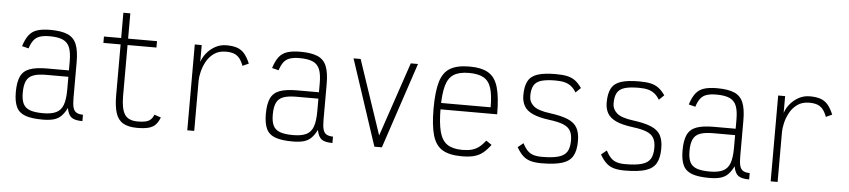

<svg xmlns="http://www.w3.org/2000/svg" viewBox="-46 -1082 6091 1377"><g transform="rotate(5 3000.0 -393.0)"><path d="M284 14Q205 14 159.5 -2.5Q114 -19 95 -58.5Q76 -98 76 -166Q76 -238 95 -279Q114 -320 159.5 -337Q205 -354 284 -354H442V-419Q442 -483 427.5 -519Q413 -555 378.5 -570.5Q344 -586 284 -586Q241 -586 213.5 -577Q186 -568 169 -546Q152 -524 140 -486L92 -498Q108 -549 130.5 -578.5Q153 -608 190 -620Q227 -632 284 -632Q363 -632 408.5 -612.5Q454 -593 473 -546.5Q492 -500 492 -419V-156Q492 -114 499 -90Q506 -66 523.5 -56Q541 -46 570 -46V0Q515 0 491 -18Q467 -36 458 -85Q440 -48 418 -26Q396 -4 364 5Q332 14 284 14ZM284 -32Q344 -32 378.5 -49Q413 -66 427.5 -106Q442 -146 442 -216V-308H284Q224 -308 189.5 -295Q155 -282 140.5 -251Q126 -220 126 -166Q126 -115 140.5 -86Q155 -57 189.5 -44.5Q224 -32 284 -32Z M965 14Q901 14 863.5 -8Q826 -30 810.5 -78.5Q795 -127 795 -204V-572H671V-618H795V-800H845V-618H1053V-572H845V-204Q845 -114 871 -73Q897 -32 965 -32Q1000 -32 1022.5 -37.5Q1045 -43 1058.5 -56Q1072 -69 1081 -91L1128 -75Q1115 -41 1096 -21.5Q1077 -2 1045.5 6Q1014 14 965 14Z M1325 0V-618H1375V-497Q1386 -531 1411 -561.5Q1436 -592 1472 -612Q1508 -632 1552 -632Q1598 -632 1629 -621.5Q1660 -611 1682 -585.5Q1704 -560 1723 -515L1679 -495Q1666 -530 1649.5 -549.5Q1633 -569 1610 -577.5Q1587 -586 1552 -586Q1501 -586 1467 -561.5Q1433 -537 1413 -500.5Q1393 -464 1384 -426Q1375 -388 1375 -360V0Z M2084 14Q2005 14 1959.5 -2.5Q1914 -19 1895 -58.5Q1876 -98 1876 -166Q1876 -238 1895 -279Q1914 -320 1959.5 -337Q2005 -354 2084 -354H2242V-419Q2242 -483 2227.5 -519Q2213 -555 2178.5 -570.5Q2144 -586 2084 -586Q2041 -586 2013.5 -577Q1986 -568 1969 -546Q1952 -524 1940 -486L1892 -498Q1908 -549 1930.5 -578.5Q1953 -608 1990 -620Q2027 -632 2084 -632Q2163 -632 2208.5 -612.5Q2254 -593 2273 -546.5Q2292 -500 2292 -419V-156Q2292 -114 2299 -90Q2306 -66 2323.5 -56Q2341 -46 2370 -46V0Q2315 0 2291 -18Q2267 -36 2258 -85Q2240 -48 2218 -26Q2196 -4 2164 5Q2132 14 2084 14ZM2084 -32Q2144 -32 2178.5 -49Q2213 -66 2227.5 -106Q2242 -146 2242 -216V-308H2084Q2024 -308 1989.5 -295Q1955 -282 1940.5 -251Q1926 -220 1926 -166Q1926 -115 1940.5 -86Q1955 -57 1989.5 -44.5Q2024 -32 2084 -32Z M2672 0 2468 -618H2519L2699 -83L2880 -618H2932L2726 0Z M3302 14Q3214 14 3163.5 -15.5Q3113 -45 3092 -116Q3071 -187 3071 -309Q3071 -432 3092 -502.5Q3113 -573 3163.5 -602.5Q3214 -632 3302 -632Q3389 -632 3438.5 -602.5Q3488 -573 3508.5 -502Q3529 -431 3529 -308H3100V-354H3478Q3478 -442 3462 -492.5Q3446 -543 3407.5 -564.5Q3369 -586 3302 -586Q3233 -586 3193.5 -561.5Q3154 -537 3137.5 -478.5Q3121 -420 3121 -318Q3121 -210 3137.5 -147.5Q3154 -85 3193.5 -58.5Q3233 -32 3302 -32Q3341 -32 3369 -39.5Q3397 -47 3420.5 -64.5Q3444 -82 3468 -113L3508 -86Q3480 -48 3452 -26Q3424 -4 3388.5 5Q3353 14 3302 14Z M3875 14Q3829 14 3797 5Q3765 -4 3741.5 -26Q3718 -48 3696 -86L3735 -118Q3752 -86 3770 -67Q3788 -48 3813.5 -40Q3839 -32 3875 -32Q3950 -32 3993.5 -44.5Q4037 -57 4055 -86Q4073 -115 4073 -167Q4073 -211 4057.5 -237.5Q4042 -264 4005.5 -278.5Q3969 -293 3905 -301Q3828 -311 3784 -331.5Q3740 -352 3722 -384.5Q3704 -417 3704 -460Q3704 -526 3724.5 -563.5Q3745 -601 3793 -616.5Q3841 -632 3925 -632Q3974 -632 4007 -624.5Q4040 -617 4064.5 -598.5Q4089 -580 4111 -548L4075 -513Q4058 -541 4038 -556.5Q4018 -572 3991.5 -579Q3965 -586 3925 -586Q3860 -586 3822.5 -574.5Q3785 -563 3769.5 -535.5Q3754 -508 3754 -460Q3754 -417 3786.5 -388.5Q3819 -360 3905 -349Q3988 -338 4035.5 -318Q4083 -298 4103 -262Q4123 -226 4123 -167Q4123 -98 4100 -58.5Q4077 -19 4023 -2.5Q3969 14 3875 14Z M4475 14Q4429 14 4397 5Q4365 -4 4341.5 -26Q4318 -48 4296 -86L4335 -118Q4352 -86 4370 -67Q4388 -48 4413.5 -40Q4439 -32 4475 -32Q4550 -32 4593.5 -44.5Q4637 -57 4655 -86Q4673 -115 4673 -167Q4673 -211 4657.5 -237.5Q4642 -264 4605.5 -278.5Q4569 -293 4505 -301Q4428 -311 4384 -331.5Q4340 -352 4322 -384.5Q4304 -417 4304 -460Q4304 -526 4324.5 -563.5Q4345 -601 4393 -616.5Q4441 -632 4525 -632Q4574 -632 4607 -624.5Q4640 -617 4664.5 -598.5Q4689 -580 4711 -548L4675 -513Q4658 -541 4638 -556.5Q4618 -572 4591.5 -579Q4565 -586 4525 -586Q4460 -586 4422.5 -574.5Q4385 -563 4369.5 -535.5Q4354 -508 4354 -460Q4354 -417 4386.5 -388.5Q4419 -360 4505 -349Q4588 -338 4635.5 -318Q4683 -298 4703 -262Q4723 -226 4723 -167Q4723 -98 4700 -58.5Q4677 -19 4623 -2.5Q4569 14 4475 14Z M5084 14Q5005 14 4959.5 -2.5Q4914 -19 4895 -58.5Q4876 -98 4876 -166Q4876 -238 4895 -279Q4914 -320 4959.5 -337Q5005 -354 5084 -354H5242V-419Q5242 -483 5227.5 -519Q5213 -555 5178.5 -570.5Q5144 -586 5084 -586Q5041 -586 5013.5 -577Q4986 -568 4969 -546Q4952 -524 4940 -486L4892 -498Q4908 -549 4930.5 -578.5Q4953 -608 4990 -620Q5027 -632 5084 -632Q5163 -632 5208.5 -612.5Q5254 -593 5273 -546.5Q5292 -500 5292 -419V-156Q5292 -114 5299 -90Q5306 -66 5323.5 -56Q5341 -46 5370 -46V0Q5315 0 5291 -18Q5267 -36 5258 -85Q5240 -48 5218 -26Q5196 -4 5164 5Q5132 14 5084 14ZM5084 -32Q5144 -32 5178.5 -49Q5213 -66 5227.5 -106Q5242 -146 5242 -216V-308H5084Q5024 -308 4989.5 -295Q4955 -282 4940.5 -251Q4926 -220 4926 -166Q4926 -115 4940.5 -86Q4955 -57 4989.5 -44.5Q5024 -32 5084 -32Z M5525 0V-618H5575V-497Q5586 -531 5611 -561.5Q5636 -592 5672 -612Q5708 -632 5752 -632Q5798 -632 5829 -621.5Q5860 -611 5882 -585.5Q5904 -560 5923 -515L5879 -495Q5866 -530 5849.5 -549.5Q5833 -569 5810 -577.5Q5787 -586 5752 -586Q5701 -586 5667 -561.5Q5633 -537 5613 -500.5Q5593 -464 5584 -426Q5575 -388 5575 -360V0Z"/></g></svg>

Font: Victor Mono Thin Thin
Style: Regular
Weight: 250
Monospace: yes
Version: Version 1.561;gftools[0.9.30]